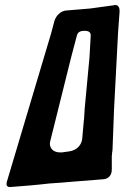

<svg xmlns="http://www.w3.org/2000/svg" viewBox="-20 -728 497 766"><path d="M457 -680V-686C457 -700 450 -708 440 -708C439 -708 437 -708 434 -707L339 -694L243 -686C223 -684 204 -667 197 -644C193 -628 188 -611 184 -595L8 -5V-6C7 -2 6 2 6 7C6 12 9 18 18 18H23C65 15 127 10 177 4C207 2 237 0 268 -3L394 -13C413 -15 426 -29 426 -51V-102C426 -103 426 -105 426 -106L427 -113C427 -115 427 -116 427 -117C428 -122 429 -129 429 -134L435 -292L451 -598ZM227 -120H219C194 -120 179 -135 179 -155C179 -158 180 -162 181 -167C209 -279 237 -392 265 -504L287 -587C290 -599 300 -605 315 -605H319C334 -605 342 -599 342 -587L337 -499L318 -296L315 -249C314 -247 314 -245 314 -242L308 -174C305 -148 285 -128 256 -124ZM429 -132C429 -132 429 -133 429 -133L430 -134C430 -136 430 -136 430 -136C430 -136 430 -135 430 -135V-134C429 -134 429 -134 429 -134Z"/></svg>

Font: Bangerz
Style: Regular
Weight: 400
Designer: vernon adams
Foundry: Vernon Adams
Version: Version 2.10;December 28, 2023;FontCreator 13.0.0.2683 64-bi